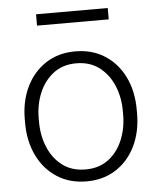

<svg xmlns="http://www.w3.org/2000/svg" viewBox="-52 -753 665 806"><g transform="rotate(-5 280.5 -349.5)"><path d="M44.4 -256.3V-272Q44.4 -349.1 73.7 -409.2Q103 -469.2 156 -503.7Q209 -538.1 279.8 -538.1Q351.6 -538.1 404.8 -503.7Q458 -469.2 487.1 -409.2Q516.1 -349.1 516.1 -272V-256.3Q516.1 -179.7 487.1 -119.4Q458 -59.1 405 -24.7Q352.1 9.8 280.8 9.8Q209.5 9.8 156.2 -24.7Q103 -59.1 73.7 -119.4Q44.4 -179.7 44.4 -256.3ZM103 -272V-256.3Q103 -198.7 123.5 -149.4Q144 -100.1 183.6 -70.3Q223.1 -40.5 280.8 -40.5Q337.9 -40.5 377.2 -70.3Q416.5 -100.1 437 -149.4Q457.5 -198.7 457.5 -256.3V-272Q457.5 -329.1 437 -378.2Q416.5 -427.2 377 -457.5Q337.4 -487.8 279.8 -487.8Q222.7 -487.8 183.3 -457.5Q144 -427.2 123.5 -378.2Q103 -329.1 103 -272ZM432.1 -707.5V-659.7H129.9V-707.5Z"/></g></svg>

Font: Vazirmatn RD UI FD ExtraLight
Style: Regular
Weight: 200
Designer: Saber Rastikerdar
Foundry: Saber Rastikerdar
Version: Version 33.003